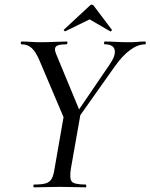

<svg xmlns="http://www.w3.org/2000/svg" viewBox="-20 -803 645 823"><path d="M295 -268 282 -280 449 -525Q477 -565 471.5 -589Q466 -613 429 -613Q426 -613 426 -619Q426 -625 429 -625Q452 -625 477.5 -623.5Q503 -622 535 -622Q556 -622 569.5 -623.5Q583 -625 602 -625Q605 -625 605 -619Q605 -613 602 -613Q571 -613 537.5 -588.5Q504 -564 469 -514ZM127 0Q123 0 123 -6Q123 -12 127 -12Q159 -12 176 -17Q193 -22 201.5 -37Q210 -52 214 -81L254 -310L326 -319L284 -81Q277 -38 287.5 -25Q298 -12 347 -12Q350 -12 350 -6Q350 0 347 0Q324 0 297 -1Q270 -2 238 -2Q205 -2 177 -1Q149 0 127 0ZM265 -271 150 -542Q134 -580 116.5 -596.5Q99 -613 73 -613Q69 -613 69 -619Q69 -625 73 -625Q91 -625 111.5 -623.5Q132 -622 151 -622Q182 -622 213.5 -623.5Q245 -625 266 -625Q270 -625 269 -619Q268 -613 264 -613Q230 -613 220.5 -604Q211 -595 220 -573L326 -317ZM260 -669Q259 -668 255.5 -671Q252 -674 254 -676L364 -778Q368 -783 373.5 -783Q379 -783 382 -778L459 -676Q461 -674 457.5 -670.5Q454 -667 452 -669L364 -720Z"/></svg>

Font: Cormorant Light Medium
Style: Italic
Weight: 500
Italic angle: -10°
Version: Version 4.000